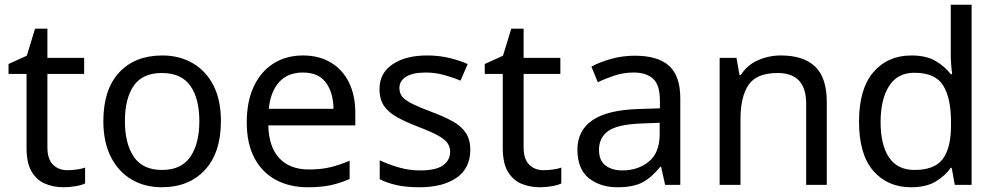

<svg xmlns="http://www.w3.org/2000/svg" viewBox="-20 -780 4204 810"><path d="M264 -62Q284 -62 305 -65Q326 -68 339 -73V-6Q325 1 299 5.5Q273 10 249 10Q207 10 171.5 -4.5Q136 -19 114 -55Q92 -91 92 -156V-468H16V-510L93 -545L128 -659H180V-536H335V-468H180V-158Q180 -109 203.5 -85.5Q227 -62 264 -62Z M912 -269Q912 -136 844.5 -63Q777 10 662 10Q591 10 535.5 -22.5Q480 -55 448 -117.5Q416 -180 416 -269Q416 -402 482.5 -474Q549 -546 665 -546Q737 -546 793 -513.5Q849 -481 880.5 -419.5Q912 -358 912 -269ZM507 -269Q507 -174 544.5 -118.5Q582 -63 664 -63Q745 -63 783 -118.5Q821 -174 821 -269Q821 -364 783 -418Q745 -472 663 -472Q581 -472 544 -418Q507 -364 507 -269Z M1258 -546Q1326 -546 1376 -516Q1426 -486 1452.5 -431.5Q1479 -377 1479 -304V-251H1112Q1114 -160 1158.5 -112.5Q1203 -65 1283 -65Q1334 -65 1373.5 -74.5Q1413 -84 1455 -102V-25Q1414 -7 1374 1.5Q1334 10 1279 10Q1202 10 1144 -21Q1086 -52 1053.5 -113Q1021 -174 1021 -264Q1021 -352 1050.5 -415Q1080 -478 1133.5 -512Q1187 -546 1258 -546ZM1257 -474Q1194 -474 1157.5 -433.5Q1121 -393 1114 -321H1387Q1386 -389 1355 -431.5Q1324 -474 1257 -474Z M1964 -148Q1964 -70 1906 -30Q1848 10 1750 10Q1694 10 1653.5 1Q1613 -8 1582 -24V-104Q1614 -88 1659.5 -74.5Q1705 -61 1752 -61Q1819 -61 1849 -82.5Q1879 -104 1879 -140Q1879 -160 1868 -176Q1857 -192 1828.5 -208Q1800 -224 1747 -244Q1695 -264 1658 -284Q1621 -304 1601 -332Q1581 -360 1581 -404Q1581 -472 1636.5 -509Q1692 -546 1782 -546Q1831 -546 1873.5 -536Q1916 -526 1953 -510L1923 -440Q1889 -454 1852 -464Q1815 -474 1776 -474Q1722 -474 1693.5 -456.5Q1665 -439 1665 -409Q1665 -386 1678 -371Q1691 -356 1721.5 -341Q1752 -326 1803 -307Q1854 -288 1890 -268Q1926 -248 1945 -219.5Q1964 -191 1964 -148Z M2273 -62Q2293 -62 2314 -65Q2335 -68 2348 -73V-6Q2334 1 2308 5.5Q2282 10 2258 10Q2216 10 2180.5 -4.5Q2145 -19 2123 -55Q2101 -91 2101 -156V-468H2025V-510L2102 -545L2137 -659H2189V-536H2344V-468H2189V-158Q2189 -109 2212.5 -85.5Q2236 -62 2273 -62Z M2658 -545Q2756 -545 2803 -502Q2850 -459 2850 -365V0H2786L2769 -76H2765Q2730 -32 2691 -11Q2652 10 2585 10Q2512 10 2464 -28.5Q2416 -67 2416 -149Q2416 -229 2479 -272.5Q2542 -316 2673 -320L2764 -323V-355Q2764 -422 2735 -448Q2706 -474 2653 -474Q2611 -474 2573 -461.5Q2535 -449 2502 -433L2475 -499Q2510 -518 2558 -531.5Q2606 -545 2658 -545ZM2763 -262 2684 -259Q2584 -255 2545.5 -227Q2507 -199 2507 -148Q2507 -103 2534.5 -82Q2562 -61 2605 -61Q2672 -61 2717.5 -98.5Q2763 -136 2763 -214Z M3274 -546Q3370 -546 3419 -499Q3468 -452 3468 -349V0H3381V-343Q3381 -472 3261 -472Q3172 -472 3138 -422Q3104 -372 3104 -278V0H3016V-536H3087L3100 -463H3105Q3131 -505 3177 -525.5Q3223 -546 3274 -546Z M3824 10Q3724 10 3664 -59.5Q3604 -129 3604 -267Q3604 -405 3664.5 -475.5Q3725 -546 3825 -546Q3887 -546 3926.5 -523Q3966 -500 3991 -467H3997Q3995 -480 3993 -505.5Q3991 -531 3991 -546V-760H4079V0H4008L3995 -72H3991Q3967 -38 3927 -14Q3887 10 3824 10ZM3838 -63Q3923 -63 3957.5 -109.5Q3992 -156 3992 -250V-266Q3992 -366 3959 -419.5Q3926 -473 3837 -473Q3766 -473 3730.5 -416.5Q3695 -360 3695 -265Q3695 -169 3730.5 -116Q3766 -63 3838 -63Z"/></svg>

Font: Noto Sans
Style: Regular
Weight: 400
Designer: Monotype Design Team
Foundry: Monotype Imaging Inc.
Version: Version 1.902